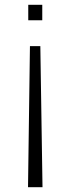

<svg xmlns="http://www.w3.org/2000/svg" viewBox="-20 -566 293 795"><path d="M155 -546H97V-482H155ZM147 -375H104L96 209H156Z"/></svg>

Font: Spoqa Han Sans Neo Light
Style: Regular
Weight: 300
Designer: [Spoqa Han Sans Neo] Dong-huui Kim ___ Younghwa Kang ___ Yujin Lee ___ [Noto Sans] Ryoko NISHIZUKA ____ (kana & ideograp
Foundry: Spoqa (http://www.spoqa-han-sans.com)
Version: Version 1.100;hotconv 1.0.109;makeotfexe 2.5.65596